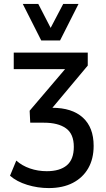

<svg xmlns="http://www.w3.org/2000/svg" viewBox="-20 -766 541 978"><path d="M228 192Q172 192 118.5 175.5Q65 159 31 129L63 52Q92 78 132.5 92Q173 106 218 106Q285 106 320.5 76Q356 46 356 -18Q356 -84 316 -112.5Q276 -141 204 -141H134L131 -202L338 -445L337 -414H50V-498H427V-432L231 -198L209 -217H245Q347 -217 402 -167Q457 -117 457 -23Q457 43 429.5 91Q402 139 351 165.5Q300 192 228 192ZM190 -560 96 -746H175L238 -624L302 -746H380L286 -560Z"/></svg>

Font: Nunito Sans 7pt Condensed SemiBold
Style: Regular
Weight: 600
Width: 3
Designer: Vernon Adams
Foundry: Vernon Adams
Version: Version 3.101;gftools[0.9.27]